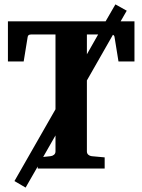

<svg xmlns="http://www.w3.org/2000/svg" viewBox="-20 -768 649 875"><path d="M520 -487.8 502 -599.1Q501 -606.9 494.6 -609.4L376 -401.4V-78.1Q376 -68.4 382.6 -62.7Q389.2 -57.1 397.9 -56.2L457 -50.8V0H151.9V-9.3L96.7 86.9L45.9 57.1L232.9 -270V-610.8H121.1Q107.4 -610.8 106 -599.1L87.9 -487.8H16.1V-670.9H461.4L505.9 -748L557.6 -719.2L529.8 -670.9H592.8V-487.8ZM210 -56.2Q219.2 -57.1 226.1 -62.7Q232.9 -68.4 232.9 -78.1V-150.9L176.8 -52.7ZM376 -520.5 427.2 -610.8H376Z"/></svg>

Font: Charis SIL Am
Style: Bold
Weight: 700
Foundry: SIL International
Version: Version 5.000